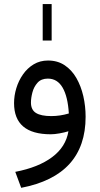

<svg xmlns="http://www.w3.org/2000/svg" viewBox="-20 -651 484 933"><path d="M187.5 -454.1V-631.3H231V-454.1ZM396 -83.5Q396 201.7 83 261.7L54.2 184.1Q166.5 162.6 233.4 112.5Q300.3 62.5 312.5 -13.2Q293.9 -7.3 269.5 -2.9Q245.1 1.5 226.6 1.5Q48.3 1.5 48.3 -149.9Q48.3 -186 59.3 -222.4Q70.3 -258.8 91.6 -289.3Q112.8 -319.8 143.6 -338.4Q174.3 -356.9 213.4 -356.9Q259.8 -356.9 294.2 -334Q328.6 -311 351.1 -272Q373.5 -232.9 384.8 -184.1Q396 -135.3 396 -83.5ZM229 -86.9Q272 -86.9 314.5 -99.6Q309.6 -181.6 284.2 -225.3Q258.8 -269 212.4 -269Q180.2 -269 162.4 -249Q144.5 -229 137.5 -201.9Q130.4 -174.8 130.4 -152.8Q130.4 -117.2 154.8 -102.1Q179.2 -86.9 229 -86.9Z"/></svg>

Font: Vazirmatn UI NL
Style: Regular
Weight: 400
Designer: Saber Rastikerdar
Foundry: Saber Rastikerdar
Version: Version 33.003